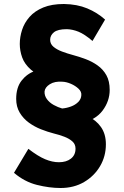

<svg xmlns="http://www.w3.org/2000/svg" viewBox="-20 -756 619 961"><path d="M384 -139 329 -192Q379 -192 420 -173.5Q461 -155 485.5 -120Q510 -85 510 -34Q510 26 481 75.5Q452 125 401 155Q350 185 283 185Q227 185 165 169.5Q103 154 50 109L122 -11Q170 26 206 41Q242 56 275 56Q312 56 335 38Q358 20 358 -12Q358 -34 342.5 -48Q327 -62 302.5 -71.5Q278 -81 249 -88Q218 -96 185 -109Q152 -122 124 -142.5Q96 -163 78.5 -192.5Q61 -222 61 -261Q61 -318 88 -352.5Q115 -387 155.5 -401Q196 -415 236 -412L225 -360Q167 -379 135 -407Q103 -435 91 -468.5Q79 -502 79 -536Q79 -571 90.5 -606.5Q102 -642 128 -671.5Q154 -701 196.5 -718.5Q239 -736 300 -736Q366 -735 416.5 -714Q467 -693 506 -658L443 -551Q403 -585 373.5 -597Q344 -609 315 -610Q269 -610 250 -594.5Q231 -579 231 -557Q231 -536 247.5 -522Q264 -508 290.5 -498Q317 -488 347 -480Q377 -472 409 -460Q441 -448 468.5 -428.5Q496 -409 512.5 -379.5Q529 -350 529 -306Q529 -250 493.5 -202.5Q458 -155 384 -139ZM387 -279Q389 -297 373 -312Q357 -327 335 -336.5Q313 -346 293 -347Q254 -350 229.5 -334.5Q205 -319 203 -298Q202 -277 215 -259.5Q228 -242 249 -230.5Q270 -219 291 -213Q314 -215 335.5 -223Q357 -231 371.5 -245.5Q386 -260 387 -279Z"/></svg>

Font: Reem Kufi Fun
Style: Bold
Weight: 700
Designer: Khaled Hosny
Version: Version 1.005